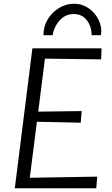

<svg xmlns="http://www.w3.org/2000/svg" viewBox="-20 -1005 596 1025"><path d="M59 0 153 -747H522L520 -688L220 -692L184 -409L416 -412L411 -350L177 -355L139 -56L499 -62L494 0ZM375 -985Q418.5 -985 453.5 -960.8Q488.5 -936.5 507 -898Q525.5 -859.5 519 -817H469Q469 -863 444 -896.5Q419 -930 373 -930Q341 -930 317.2 -912.8Q293.5 -895.5 279.2 -869.5Q265 -843.5 261 -817H212Q212 -864 235 -902Q258 -940 295.2 -962.5Q332.5 -985 375 -985Z"/></svg>

Font: Merriweather Sans Light
Style: Italic
Weight: 300
Italic angle: -7.5°
Designer: Eben Sorkin
Foundry: Eben Sorkin
Version: Version 2.001; ttfautohint (v1.8.3)